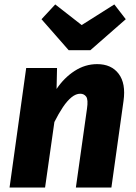

<svg xmlns="http://www.w3.org/2000/svg" viewBox="-20 -834 607 854"><path d="M412 -548.8Q475.4 -548.8 507.9 -505.7Q540.4 -462.7 529.4 -385L475.5 0H317.5L366.9 -350.4Q372.9 -390.8 363.4 -404Q353.9 -417.1 336.9 -417.1Q317.5 -417.1 298.1 -401.3Q278.7 -385.5 259.8 -357.4Q241 -329.3 221.9 -291.3L180.5 0H22.5L96.5 -531.6H233.7L231.6 -438.3Q265.3 -488.4 312.1 -518.6Q358.9 -548.8 412 -548.8ZM343.3 -722.5 488.5 -814.3 539.4 -748.5 382 -610.7H285.5L164.6 -748.5L225.7 -814.3Z"/></svg>

Font: Fira Sans Variable
Style: Italic
Weight: 397
Italic angle: -8°
Designer: Carrois Corporate & Edenspiekermann AG
Foundry: Carrois Corporate GbR & Edenspiekermann AG
Version: Version 4.202